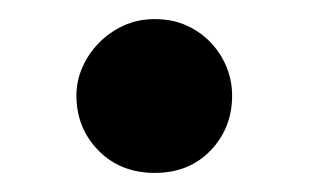

<svg xmlns="http://www.w3.org/2000/svg" viewBox="-20 -670 323 201"><path d="M60 -570Q60 -585 66 -599Q72 -613 83 -624.5Q94 -636 109 -643Q124 -650 142 -650Q161 -650 176 -643Q191 -636 201.5 -624.5Q212 -613 217.5 -599Q223 -585 223 -570Q223 -536 200.5 -512.5Q178 -489 142 -489Q106 -489 83 -512.5Q60 -536 60 -570Z"/></svg>

Font: Mukta ExtraBold
Style: Regular
Weight: 800
Designer: Girish Dalvi and Yashodeep Gholap
Foundry: Ek Type
Version: Version 2.538;PS 1.002;hotconv 16.6.51;makeotf.lib2.5.65220;